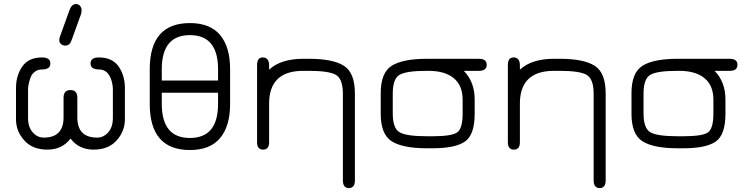

<svg xmlns="http://www.w3.org/2000/svg" viewBox="-20 -746 3765 966"><path d="M362.3 -725.6Q375 -725.6 382.8 -716.3Q390.6 -707 390.6 -695.3Q390.6 -683.6 387.7 -674.8L339.8 -543Q331.1 -516.6 308.6 -516.6Q295.9 -516.6 287.1 -524.4Q278.3 -531.2 278.3 -543Q278.3 -554.7 282.2 -563.5L330.1 -696.3Q340.8 -725.6 362.3 -725.6ZM335 -48.8Q293 6.8 218.3 6.8Q143.6 6.8 102.1 -39.6Q60.5 -85.9 60.5 -145.5V-302.7Q60.5 -366.2 92.3 -411.6Q124 -457 191.4 -457Q233.4 -457 233.4 -426.8Q233.4 -396.5 191.4 -396.5Q169.9 -396.5 154.3 -384.3Q138.7 -372.1 132.8 -353.5Q121.1 -320.3 121.1 -294.9V-153.3Q121.1 -106.4 144.5 -80.1Q168 -53.7 200.2 -53.7Q299.8 -53.7 299.8 -155.3V-253.9Q299.8 -293 334.5 -293Q369.1 -293 369.1 -253.9V-155.3Q369.1 -53.7 468.8 -53.7Q501 -53.7 524.4 -80.1Q547.9 -106.4 547.9 -153.3V-294.9Q547.9 -320.3 539.1 -346.7Q521.5 -396.5 478.5 -396.5Q435.5 -396.5 435.5 -426.8Q435.5 -457 477.5 -457Q544.9 -457 576.7 -411.6Q608.4 -366.2 608.4 -302.7V-145.5Q608.4 -85.9 566.9 -39.6Q525.4 6.8 451.2 6.8Q377 6.8 335 -48.8Z M793.9 -397.5V-340.8H1077.1V-397.5Q1077.1 -569.3 935.5 -569.3Q793.9 -569.3 793.9 -397.5ZM935.5 8.8Q733.4 8.8 733.4 -223.6V-397.5Q733.4 -629.9 935.5 -629.9Q1037.1 -629.9 1087.4 -569.8Q1137.7 -509.8 1137.7 -397.5V-223.6Q1137.7 -111.3 1087.4 -51.3Q1037.1 8.8 935.5 8.8ZM1077.1 -223.6V-279.3H793.9V-223.6Q793.9 -51.8 935.5 -51.8Q1077.1 -51.8 1077.1 -223.6Z M1505.9 -389.6Q1334 -389.6 1334 -224.6V-30.3Q1334 6.8 1303.7 6.8Q1273.4 6.8 1273.4 -30.3V-418.9Q1273.4 -457 1301.8 -457Q1334 -457 1334 -417V-395.5Q1392.6 -450.2 1505.9 -450.2H1534.2Q1655.3 -450.2 1710.4 -415Q1765.6 -379.9 1765.6 -275.4V161.1Q1765.6 200.2 1735.4 200.2Q1705.1 200.2 1705.1 161.1V-273.4Q1705.1 -348.6 1670.4 -369.1Q1635.7 -389.6 1534.2 -389.6Z M2389.6 -450.2Q2428.7 -450.2 2428.7 -419.9Q2428.7 -389.6 2389.6 -389.6H2313.5Q2368.2 -334 2368.2 -245.1V-172.9Q2368.2 -68.4 2319.8 -34.2Q2271.5 0 2156.2 0H2127.9Q2005.9 0 1950.7 -35.2Q1895.5 -70.3 1895.5 -172.9V-277.3Q1895.5 -379.9 1950.7 -415Q2005.9 -450.2 2127.9 -450.2ZM2127.9 -389.6Q2024.4 -389.6 1990.2 -369.6Q1956.1 -349.6 1956.1 -275.4V-174.8Q1956.1 -100.6 1990.2 -80.6Q2024.4 -60.5 2127.9 -60.5H2156.2Q2252 -60.5 2279.8 -79.6Q2307.6 -98.6 2307.6 -174.8V-245.1Q2307.6 -315.4 2263.2 -352.5Q2218.8 -389.6 2134.8 -389.6Z M2767.6 -389.6Q2595.7 -389.6 2595.7 -224.6V-30.3Q2595.7 6.8 2565.4 6.8Q2535.2 6.8 2535.2 -30.3V-418.9Q2535.2 -457 2563.5 -457Q2595.7 -457 2595.7 -417V-395.5Q2654.3 -450.2 2767.6 -450.2H2795.9Q2917 -450.2 2972.2 -415Q3027.3 -379.9 3027.3 -275.4V161.1Q3027.3 200.2 2997.1 200.2Q2966.8 200.2 2966.8 161.1V-273.4Q2966.8 -348.6 2932.1 -369.1Q2897.5 -389.6 2795.9 -389.6Z M3651.4 -450.2Q3690.4 -450.2 3690.4 -419.9Q3690.4 -389.6 3651.4 -389.6H3575.2Q3629.9 -334 3629.9 -245.1V-172.9Q3629.9 -68.4 3581.5 -34.2Q3533.2 0 3418 0H3389.6Q3267.6 0 3212.4 -35.2Q3157.2 -70.3 3157.2 -172.9V-277.3Q3157.2 -379.9 3212.4 -415Q3267.6 -450.2 3389.6 -450.2ZM3389.6 -389.6Q3286.1 -389.6 3252 -369.6Q3217.8 -349.6 3217.8 -275.4V-174.8Q3217.8 -100.6 3252 -80.6Q3286.1 -60.5 3389.6 -60.5H3418Q3513.7 -60.5 3541.5 -79.6Q3569.3 -98.6 3569.3 -174.8V-245.1Q3569.3 -315.4 3524.9 -352.5Q3480.5 -389.6 3396.5 -389.6Z"/></svg>

Font: Jura
Style: Medium
Weight: 500
Version: Version 2.6.1